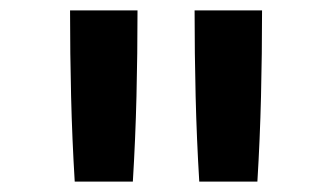

<svg xmlns="http://www.w3.org/2000/svg" viewBox="-20 -792 640 370"><path d="M364 -442Q359 -524 357 -606.5Q355 -689 355 -772H485Q485 -689 483 -606.5Q481 -524 476 -442ZM124 -442Q119 -524 117 -606.5Q115 -689 115 -772H245Q245 -689 243 -606.5Q241 -524 236 -442Z"/></svg>

Font: Iosevka SS04 Extended
Style: Bold
Weight: 700
Width: 7
Monospace: yes
Designer: Belleve Invis
Foundry: Belleve Invis
Version: Version 19.0.0; ttfautohint (v1.8.4)